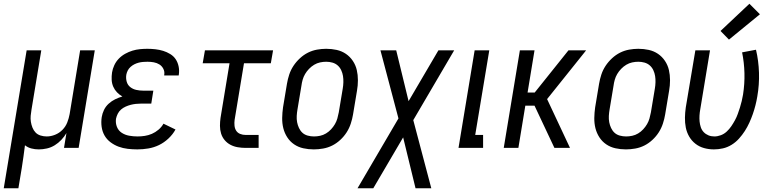

<svg xmlns="http://www.w3.org/2000/svg" viewBox="-56 -788 4114 1023"><path d="M-36 215 86 -520H164L112 -205Q109 -188 107.5 -171.5Q106 -155 108.5 -139Q111 -123 117 -108Q123 -93 133.5 -82Q144 -71 160 -66Q176 -61 193 -61Q215 -61 237.5 -70Q260 -79 277 -96.5Q294 -114 302.5 -136Q311 -158 315 -180L371 -520H449L363 0H285L298 -79Q287 -60 271 -43Q255 -26 235.5 -14Q216 -2 194 3Q172 8 151 8Q130 8 111 3Q92 -2 77 -14Q73 16 69 46.5Q65 77 60 107L42 215Z M676 8Q650 8 624.5 5Q599 2 576 -6.5Q553 -15 533 -30Q513 -45 501 -66Q489 -87 485.5 -112.5Q482 -138 486 -164Q489 -183 498 -202Q507 -221 523 -235.5Q539 -250 557.5 -259Q576 -268 596 -274Q580 -283 567.5 -296Q555 -309 547.5 -326Q540 -343 539 -362.5Q538 -382 541 -402Q544 -421 553 -440.5Q562 -460 577 -475.5Q592 -491 611 -501.5Q630 -512 649.5 -518Q669 -524 689.5 -526Q710 -528 729 -528Q751 -528 772.5 -525.5Q794 -523 813.5 -517Q833 -511 851 -500Q869 -489 880 -472.5Q891 -456 895.5 -435Q900 -414 897 -392L896 -386H819V-389Q822 -406 814.5 -421Q807 -436 793.5 -444.5Q780 -453 763.5 -456Q747 -459 730 -459Q718 -459 706 -458Q694 -457 682.5 -454Q671 -451 660 -445.5Q649 -440 639.5 -431.5Q630 -423 624.5 -412Q619 -401 617 -390Q614 -371 619 -353Q624 -335 638 -324Q652 -313 670 -309Q688 -305 707 -305H761L750 -236H696Q682 -236 668 -234.5Q654 -233 640.5 -229.5Q627 -226 613.5 -220Q600 -214 589 -204.5Q578 -195 571.5 -182Q565 -169 562 -155Q559 -132 567 -112Q575 -92 592.5 -80.5Q610 -69 632 -65Q654 -61 677 -61Q696 -61 715.5 -64Q735 -67 753.5 -75Q772 -83 788.5 -97Q805 -111 815 -129L879 -98Q865 -72 841.5 -50Q818 -28 791 -15Q764 -2 734.5 3Q705 8 676 8Z M1253 0Q1232 0 1211 -3.5Q1190 -7 1172 -16.5Q1154 -26 1141 -41.5Q1128 -57 1122 -76.5Q1116 -96 1116 -117.5Q1116 -139 1119 -160L1167 -451H1024L1036 -520H1399L1387 -451H1244L1194 -149Q1192 -134 1193.5 -118.5Q1195 -103 1202.5 -91.5Q1210 -80 1223.5 -74.5Q1237 -69 1253 -69H1322V0Z M1616 8Q1587 8 1560 2Q1533 -4 1511 -19Q1489 -34 1474.5 -56.5Q1460 -79 1453.5 -105Q1447 -131 1447.5 -159.5Q1448 -188 1452 -216L1473 -342Q1477 -366 1485 -390.5Q1493 -415 1507.5 -437Q1522 -459 1542 -477.5Q1562 -496 1585 -507.5Q1608 -519 1633 -523.5Q1658 -528 1682 -528Q1711 -528 1738 -522Q1765 -516 1787 -501Q1809 -486 1824 -463.5Q1839 -441 1845 -415Q1851 -389 1851 -360.5Q1851 -332 1846 -304L1825 -178Q1821 -154 1813 -129.5Q1805 -105 1791 -83Q1777 -61 1757 -42.5Q1737 -24 1714 -12.5Q1691 -1 1665.5 3.5Q1640 8 1616 8ZM1617 -61Q1633 -61 1649.5 -64.5Q1666 -68 1681 -77Q1696 -86 1708 -99Q1720 -112 1728.5 -126.5Q1737 -141 1741.5 -157Q1746 -173 1749 -189L1770 -315Q1773 -332 1773.5 -349.5Q1774 -367 1771.5 -383Q1769 -399 1762 -414Q1755 -429 1743 -439.5Q1731 -450 1715 -454.5Q1699 -459 1682 -459Q1666 -459 1649.5 -455.5Q1633 -452 1618 -443Q1603 -434 1590.5 -421Q1578 -408 1569.5 -393.5Q1561 -379 1556.5 -363Q1552 -347 1550 -331L1529 -205Q1526 -188 1525 -170.5Q1524 -153 1527 -137Q1530 -121 1537 -106Q1544 -91 1555.5 -80.5Q1567 -70 1583.5 -65.5Q1600 -61 1617 -61Z M1849 215 2067 -157 1971 -520H2055L2121 -249L2280 -520H2364L2146 -148L2242 215H2158L2092 -56L1933 215Z M2387 0 2473 -520H2551L2476 -69H2518V0Z M2628 0 2714 -520H2792L2755 -295H2793L2973 -520H3067L3056 -506L2859 -260L2981 0H2898L2792 -225H2743L2706 0Z M3279 8Q3250 8 3223 2Q3196 -4 3174 -19Q3152 -34 3137.5 -56.5Q3123 -79 3116.5 -105Q3110 -131 3110.5 -159.5Q3111 -188 3115 -216L3136 -342Q3140 -366 3148 -390.5Q3156 -415 3170.5 -437Q3185 -459 3205 -477.5Q3225 -496 3248 -507.5Q3271 -519 3296 -523.5Q3321 -528 3345 -528Q3374 -528 3401 -522Q3428 -516 3450 -501Q3472 -486 3487 -463.5Q3502 -441 3508 -415Q3514 -389 3514 -360.5Q3514 -332 3509 -304L3488 -178Q3484 -154 3476 -129.5Q3468 -105 3454 -83Q3440 -61 3420 -42.5Q3400 -24 3377 -12.5Q3354 -1 3328.5 3.5Q3303 8 3279 8ZM3280 -61Q3296 -61 3312.5 -64.5Q3329 -68 3344 -77Q3359 -86 3371 -99Q3383 -112 3391.5 -126.5Q3400 -141 3404.5 -157Q3409 -173 3412 -189L3433 -315Q3436 -332 3436.5 -349.5Q3437 -367 3434.5 -383Q3432 -399 3425 -414Q3418 -429 3406 -439.5Q3394 -450 3378 -454.5Q3362 -459 3345 -459Q3329 -459 3312.5 -455.5Q3296 -452 3281 -443Q3266 -434 3253.5 -421Q3241 -408 3232.5 -393.5Q3224 -379 3219.5 -363Q3215 -347 3213 -331L3192 -205Q3189 -188 3188 -170.5Q3187 -153 3190 -137Q3193 -121 3200 -106Q3207 -91 3218.5 -80.5Q3230 -70 3246.5 -65.5Q3263 -61 3280 -61Z M3748 8Q3721 8 3695.5 1Q3670 -6 3649.5 -22Q3629 -38 3616 -60.5Q3603 -83 3598 -108.5Q3593 -134 3593.5 -161.5Q3594 -189 3598 -216L3649 -520H3727L3675 -205Q3672 -189 3671 -172.5Q3670 -156 3671.5 -140.5Q3673 -125 3678 -110Q3683 -95 3693.5 -84Q3704 -73 3718.5 -67Q3733 -61 3750 -61Q3767 -61 3784.5 -67.5Q3802 -74 3816 -87Q3830 -100 3840.5 -115.5Q3851 -131 3860 -147.5Q3869 -164 3875 -181Q3881 -198 3886.5 -215Q3892 -232 3896 -249.5Q3900 -267 3903 -284Q3912 -342 3910.5 -398.5Q3909 -455 3898 -509L3972 -523Q3986 -464 3988 -400.5Q3990 -337 3979 -274Q3975 -250 3969 -226.5Q3963 -203 3955 -180Q3947 -157 3936.5 -134Q3926 -111 3912.5 -90Q3899 -69 3881.5 -49.5Q3864 -30 3842 -16.5Q3820 -3 3796 2.5Q3772 8 3748 8ZM3828 -577 3783 -623 3937 -768 3993 -712Z"/></svg>

Font: Iosevka QP
Style: Italic
Weight: 400
Italic angle: -9°
Designer: Belleve Invis
Foundry: Belleve Invis
Version: Version 20.0.0; ttfautohint (v1.8.4)